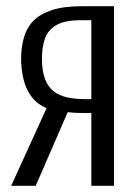

<svg xmlns="http://www.w3.org/2000/svg" viewBox="-20 -598 443 618"><path d="M16 0 130 -250Q99 -263 81 -287.5Q63 -312 55.5 -343.5Q48 -375 48 -408Q48 -444 56.5 -475.5Q65 -507 86 -529.5Q107 -552 145.5 -565Q184 -578 244 -578H347V0H274V-234Q251 -234 232.5 -234.5Q214 -235 198 -237L95 0ZM248 -279Q249 -279 258 -279Q267 -279 274 -279V-533Q264 -533 253 -533Q242 -533 241 -533Q188 -533 161 -517Q134 -501 124.5 -473.5Q115 -446 115 -408Q115 -343 144.5 -311.5Q174 -280 248 -279Z"/></svg>

Font: Oswald Light
Style: Regular
Weight: 300
Designer: Vernon Adams
Foundry: Vernon Adams
Version: Version 4.103;gftools[0.9.33.dev8+g029e19f]